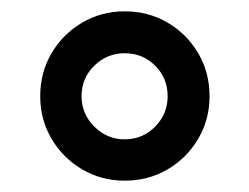

<svg xmlns="http://www.w3.org/2000/svg" viewBox="-20 -718 440 339"><path d="M200 -399Q159 -399 125 -419Q91 -439 71 -473Q51 -507 51 -548Q51 -590 71 -624Q91 -658 125 -678Q159 -698 200 -698Q242 -698 276 -678Q310 -658 330 -624Q350 -590 350 -548Q350 -507 330 -473Q310 -439 276 -419Q242 -399 200 -399ZM200 -472Q232 -472 254 -494.5Q276 -517 276 -548Q276 -580 254 -602Q232 -624 200 -624Q169 -624 146.5 -602Q124 -580 124 -548Q124 -517 146.5 -494.5Q169 -472 200 -472Z"/></svg>

Font: Archivo SemiBold SemiBold
Style: Regular
Weight: 600
Version: Version 2.001